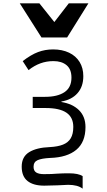

<svg xmlns="http://www.w3.org/2000/svg" viewBox="-20 -989 640 1150"><path d="M388 118Q376 118 357 119.5L324 121Q270 123 245 123Q180 123 145 95.2Q110 67.5 110 9Q110 -50 154.5 -77.5Q199 -105 278 -108Q326.5 -110.5 357.2 -122.8Q388 -135 403.5 -160.5Q419 -186 419 -229Q419 -286 378 -314Q337 -342 253 -342H176V-409H250Q324.5 -409 366.2 -437Q408 -465 408 -524Q408 -574 378.8 -598.5Q349.5 -623 300 -623Q258.5 -623 221.8 -609.5Q185 -596 151 -569L116 -623Q166 -661.5 208 -677.2Q250 -693 298 -693Q352.5 -693 393.5 -673.5Q434.5 -654 456.8 -617.8Q479 -581.5 479 -533Q479 -470 444.2 -430.8Q409.5 -391.5 348 -381V-378Q415 -367 453.5 -328.8Q492 -290.5 492 -228Q492 -137.5 437 -91.8Q382 -46 280 -43Q230 -40.5 205.5 -29.8Q181 -19 181 10Q181 34 196.8 44Q212.5 54 243 54Q294 54 324 51Q354 49 393 49Q449.5 49 475 66V141Q445.5 118 388 118ZM98.5 -969H216L305.5 -857L392 -969H509.5L382 -764.5H228.5Z"/></svg>

Font: JuliaMono Black
Style: Regular
Weight: 900
Monospace: yes
Designer: cormullion
Foundry: corm
Version: Version 0.054; ttfautohint (v1.8.4)